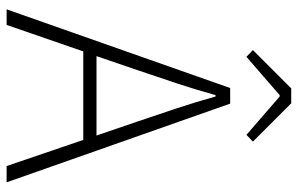

<svg xmlns="http://www.w3.org/2000/svg" viewBox="-176 -702 879 566"><g transform="rotate(90 263.0 -419.5)"><path d="M128 -726 241 -839H285L398 -726L378 -707L265 -805H261L148 -707ZM188 -388 146 -265H380L338 -388Q318 -447 300 -501Q282 -555 265 -616H261Q244 -555 226 -501Q208 -447 188 -388ZM8 0 240 -659H286L518 0H470L393 -226H132L54 0Z"/></g></svg>

Font: TypoPRO Source Sans Pro
Style: Regular
Weight: 300
Designer: Paul D. Hunt
Foundry: Adobe Systems Incorporated
Version: Version 2.020;PS 2.000;hotconv 1.0.86;makeotf.lib2.5.63406